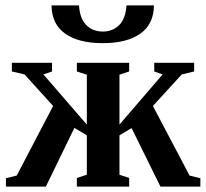

<svg xmlns="http://www.w3.org/2000/svg" viewBox="-20 -692 765 712"><path d="M468 -217 423 -190V-44L459 -32V0H265V-32L302 -44V-190L256 -218L150 0H2V-31L42 -41L177 -299L71 -416L24 -427V-459H173V-427L141 -416L302 -230V-415L265 -427V-459H459V-427L423 -415V-230L583 -416L552 -427V-459H700V-427L654 -416L547 -299L683 -41L723 -31V0H575ZM362 -532H360Q272 -532 222 -567Q172 -602 171 -672H273Q276 -623 300 -599Q324 -575 361 -575Q398 -575 422 -599Q446 -623 449 -672H551Q550 -602 500 -567Q450 -532 362 -532Z"/></svg>

Font: Libra Serif Modern
Style: Bold
Weight: 700
Designer: Stefan Peev, Context Ltd
Foundry: Ascender Corporation
Version: Version 1.000